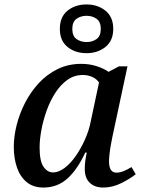

<svg xmlns="http://www.w3.org/2000/svg" viewBox="-20 -833 643 863"><path d="M175 10Q130 10 100.5 -14Q71 -38 56.5 -79.5Q42 -121 42 -173Q42 -220 55 -271.5Q68 -323 93 -371.5Q118 -420 154.5 -459.5Q191 -499 239 -522.5Q287 -546 345 -546Q382 -546 414.5 -535.5Q447 -525 468 -510L515 -535H553L485 -217Q483 -206 479 -185.5Q475 -165 472.5 -143Q470 -121 470 -108Q470 -57 503 -57Q519 -57 536 -64Q553 -71 571 -82L590 -50Q567 -31 526.5 -10.5Q486 10 444 10Q406 10 383.5 -11.5Q361 -33 361 -73Q361 -91 363 -107Q365 -123 370 -147H363Q328 -71 283 -30.5Q238 10 175 10ZM219 -58Q243 -58 269.5 -77.5Q296 -97 319.5 -130.5Q343 -164 361.5 -205Q380 -246 388 -288L425 -462Q414 -479 394 -487.5Q374 -496 352 -496Q314 -496 283 -474Q252 -452 228.5 -415.5Q205 -379 189.5 -335.5Q174 -292 166 -248.5Q158 -205 158 -170Q158 -109 175.5 -83.5Q193 -58 219 -58ZM369 -594Q318 -594 283.5 -622Q249 -650 249 -703Q249 -757 283.5 -785Q318 -813 369 -813Q419 -813 454 -785Q489 -757 489 -703Q489 -650 454 -622Q419 -594 369 -594ZM369 -644Q395 -644 414 -657.5Q433 -671 433 -703Q433 -735 414 -748.5Q395 -762 369 -762Q343 -762 324 -748.5Q305 -735 305 -703Q305 -671 324 -657.5Q343 -644 369 -644Z"/></svg>

Font: Noto Serif Medium
Style: Italic
Weight: 500
Italic angle: -12°
Designer: Monotype Design Team
Foundry: Monotype Imaging Inc.
Version: Version 2.014; ttfautohint (v1.8.4.7-5d5b)